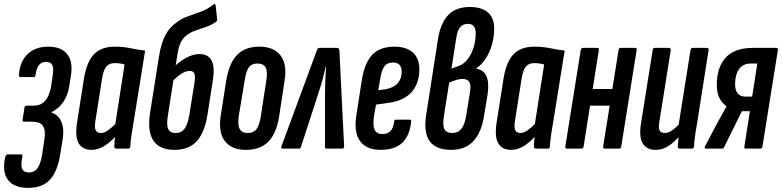

<svg xmlns="http://www.w3.org/2000/svg" viewBox="-44 -723 3805 934"><path d="M93 191Q23 191 -6 151Q-35 111 -18 39Q-14 28 -7 28H58Q67 28 65 38Q56 79 63.5 97.5Q71 116 96 116Q123 116 138 96Q153 76 161 29L172 -45Q179 -90 165 -110.5Q151 -131 112 -131H72Q69 -131 67 -134Q65 -137 66 -141L75 -200Q76 -204 79 -206.5Q82 -209 85 -209H120Q155 -209 176 -233Q197 -257 205 -305L212 -354Q218 -390 210.5 -406Q203 -422 180 -422Q158 -422 145.5 -406.5Q133 -391 129 -359Q128 -354 126 -351Q124 -348 121 -348H55Q48 -348 48 -359Q53 -424 90.5 -460Q128 -496 191 -496Q254 -496 283 -459.5Q312 -423 301 -356L293 -305Q286 -259 263.5 -226.5Q241 -194 206 -177V-176Q240 -165 254.5 -130.5Q269 -96 261 -46L250 21Q237 110 199.5 150.5Q162 191 93 191Z M401 6Q358 6 339 -25.5Q320 -57 331 -128L365 -344Q379 -425 414.5 -460.5Q450 -496 514 -496Q556 -496 591 -488.5Q626 -481 662 -477L605 -123Q598 -84 594.5 -57Q591 -30 590 -11Q590 0 580 0H522Q512 0 512 -11Q512 -20 513 -32Q514 -44 516 -57Q491 -30 462 -12Q433 6 401 6ZM447 -76Q462 -76 480.5 -88.5Q499 -101 517 -120L562 -409Q550 -413 538 -414.5Q526 -416 513 -416Q488 -416 473.5 -399.5Q459 -383 452 -338L420 -134Q415 -103 421.5 -89.5Q428 -76 447 -76Z M805 6Q733 6 702.5 -38.5Q672 -83 686 -174L729 -446Q740 -514 761 -553Q782 -592 819 -617Q844 -635 874 -645Q904 -655 935.5 -667Q967 -679 994 -701Q998 -704 1001 -703Q1004 -702 1005 -697L1012 -632Q1014 -623 1008 -618Q986 -602 961.5 -593Q937 -584 913 -576.5Q889 -569 870 -556Q848 -541 836.5 -519Q825 -497 818 -452L773 -163Q765 -116 774 -96Q783 -76 811 -76Q838 -76 853.5 -96.5Q869 -117 877 -164L902 -320Q907 -352 901.5 -365Q896 -378 879 -378Q860 -378 838 -364Q816 -350 791 -324L798 -394Q832 -426 864 -443Q896 -460 926 -460Q969 -460 985.5 -428Q1002 -396 991 -329L965 -163Q951 -77 912.5 -35.5Q874 6 805 6Z M1152 6Q1083 6 1050 -36.5Q1017 -79 1030 -162L1057 -334Q1071 -417 1110 -456.5Q1149 -496 1218 -496Q1287 -496 1320.5 -453.5Q1354 -411 1340 -328L1314 -157Q1301 -74 1261.5 -34Q1222 6 1152 6ZM1162 -76Q1189 -76 1203.5 -94.5Q1218 -113 1225 -159L1251 -328Q1259 -374 1248.5 -394Q1238 -414 1208 -414Q1180 -414 1166.5 -395.5Q1153 -377 1146 -330L1118 -162Q1111 -117 1121.5 -96.5Q1132 -76 1162 -76Z M1330 0Q1322 0 1325 -11L1497 -477Q1500 -490 1510 -490H1596Q1606 -490 1607 -477L1630 -11Q1630 0 1621 0H1544Q1537 0 1537 -8V-269Q1537 -299 1538.5 -332Q1540 -365 1542 -398H1540Q1533 -365 1524 -332.5Q1515 -300 1505 -270L1420 -8Q1417 0 1410 0Z M1807 6Q1737 6 1706.5 -38Q1676 -82 1690 -165L1716 -333Q1730 -419 1767.5 -457.5Q1805 -496 1875 -496Q1933 -496 1964.5 -467.5Q1996 -439 1996 -386Q1996 -319 1959.5 -276.5Q1923 -234 1849 -223L1785 -214L1775 -156Q1769 -112 1778.5 -91.5Q1788 -71 1816 -71Q1842 -71 1856 -86Q1870 -101 1873 -131Q1874 -141 1884 -141H1947Q1958 -141 1956 -131Q1949 -62 1912.5 -28Q1876 6 1807 6ZM1796 -284 1832 -289Q1871 -296 1890.5 -318Q1910 -340 1910 -374Q1910 -419 1867 -419Q1840 -419 1826 -400.5Q1812 -382 1805 -336Z M2151 6Q2077 6 2046.5 -36Q2016 -78 2029 -163L2087 -535Q2100 -613 2137.5 -651Q2175 -689 2242 -689Q2299 -689 2329.5 -662.5Q2360 -636 2360 -584Q2360 -544 2349 -505.5Q2338 -467 2318 -437Q2298 -407 2272 -390V-389Q2309 -383 2322.5 -352.5Q2336 -322 2328 -264L2311 -161Q2298 -78 2258.5 -36Q2219 6 2151 6ZM2156 -76Q2184 -76 2200.5 -96.5Q2217 -117 2224 -162L2242 -273Q2248 -308 2239.5 -323.5Q2231 -339 2206 -339Q2181 -339 2141 -321L2116 -162Q2108 -115 2117.5 -95.5Q2127 -76 2156 -76ZM2152 -389 2187 -402Q2212 -411 2230.5 -434.5Q2249 -458 2259.5 -491Q2270 -524 2270 -562Q2270 -607 2232 -607Q2208 -607 2194.5 -591Q2181 -575 2176 -541Z M2442 6Q2399 6 2380 -25.5Q2361 -57 2372 -128L2406 -344Q2420 -425 2455.5 -460.5Q2491 -496 2555 -496Q2597 -496 2632 -488.5Q2667 -481 2703 -477L2646 -123Q2639 -84 2635.5 -57Q2632 -30 2631 -11Q2631 0 2621 0H2563Q2553 0 2553 -11Q2553 -20 2554 -32Q2555 -44 2557 -57Q2532 -30 2503 -12Q2474 6 2442 6ZM2488 -76Q2503 -76 2521.5 -88.5Q2540 -101 2558 -120L2603 -409Q2591 -413 2579 -414.5Q2567 -416 2554 -416Q2529 -416 2514.5 -399.5Q2500 -383 2493 -338L2461 -134Q2456 -103 2462.5 -89.5Q2469 -76 2488 -76Z M2898 0Q2889 0 2890 -10L2965 -479Q2967 -490 2975 -490H3046Q3055 -490 3053 -479L2978 -10Q2977 0 2968 0ZM2714 0Q2705 0 2706 -10L2781 -479Q2783 -490 2792 -490H2863Q2871 -490 2869 -479L2795 -10Q2794 0 2784 0ZM2814 -209 2827 -290H2949L2936 -209Z M3144 6Q3102 6 3082.5 -25.5Q3063 -57 3075 -128L3131 -479Q3133 -490 3141 -490H3209Q3220 -490 3219 -479L3164 -134Q3158 -102 3164.5 -89Q3171 -76 3190 -76Q3208 -76 3228.5 -91Q3249 -106 3269 -130L3273 -74Q3245 -39 3213.5 -16.5Q3182 6 3144 6ZM3263 0Q3253 0 3253 -11Q3254 -30 3257 -56Q3260 -82 3262 -99L3257 -114L3315 -479Q3317 -490 3326 -490H3394Q3405 -490 3403 -479L3347 -123Q3340 -85 3336.5 -57.5Q3333 -30 3332 -11Q3332 0 3321 0Z M3389 0Q3385 0 3384 -3.5Q3383 -7 3386 -12L3446 -126Q3457 -147 3468 -165.5Q3479 -184 3490 -205V-206Q3468 -222 3455.5 -246.5Q3443 -271 3443 -309Q3443 -396 3486.5 -443Q3530 -490 3617 -490H3732Q3742 -490 3740 -479L3665 -10Q3664 0 3654 0H3583Q3576 0 3577 -10L3604 -182H3565L3478 -6Q3475 0 3468 0ZM3583 -253H3615L3640 -414H3609Q3570 -414 3551 -386.5Q3532 -359 3532 -314Q3532 -253 3583 -253Z"/></svg>

Font: Sofia Sans Extra Condensed SemiBold
Style: Italic
Weight: 600
Italic angle: -9°
Designer: Botio Nikoltchev, Ani Petrova
Foundry: lettersoup
Version: Version 4.101